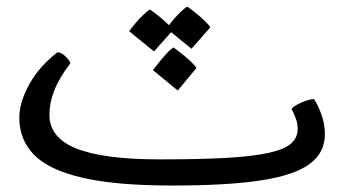

<svg xmlns="http://www.w3.org/2000/svg" viewBox="-20 -556 1054 588"><path d="M507.8 12.2Q335.9 12.2 233.2 -11.5Q130.4 -35.2 84.7 -81.5Q39.1 -127.9 39.1 -195.8Q39.1 -242.2 69.8 -297.9Q100.6 -353.5 156.2 -396Q167 -395.5 179 -384.8Q190.9 -374 195.8 -362.8Q160.6 -316.4 146 -278.3Q131.3 -240.2 131.3 -204.6Q131.3 -133.8 214.8 -100.8Q298.3 -67.9 468.3 -67.9Q591.3 -67.9 673.1 -72.5Q754.9 -77.1 803 -87.9Q851.1 -98.6 871.3 -116.5Q891.6 -134.3 891.6 -161.1Q891.6 -178.7 885 -195.6Q878.4 -212.4 872.6 -223.1Q883.8 -233.9 904.5 -242.7Q925.3 -251.5 941.4 -252.9Q953.1 -236.3 964.1 -205.8Q975.1 -175.3 975.1 -145.5Q975.1 -88.4 928 -53.7Q880.9 -19 778.1 -3.4Q675.3 12.2 507.8 12.2ZM451.7 -398.4 375.5 -460.4Q396 -488.3 415 -506.8Q434.1 -525.4 439.5 -526.9Q465.8 -508.3 486.1 -489.7Q506.3 -471.2 509.8 -463.9ZM566.4 -406.7 489.7 -469.2Q515.1 -502.4 532 -518.3Q548.8 -534.2 553.7 -535.6Q580.1 -517.1 600.3 -498.3Q620.6 -479.5 624 -472.2ZM524.4 -278.8 448.2 -341.3Q475.1 -376 490.7 -392.6Q506.3 -409.2 511.7 -410.6Q538.1 -391.6 558.3 -373Q578.6 -354.5 581.5 -347.7Z"/></svg>

Font: Harmattan SemiBold
Style: Regular
Weight: 600
Designer: George W. Nuss III and SIL International
Foundry: SIL International
Version: Version 4.000